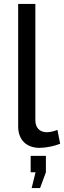

<svg xmlns="http://www.w3.org/2000/svg" viewBox="-20 -750 328 983"><path d="M185 213 215 132V48H137V132H162L142 213ZM73 -103C73 -34 115 7 183 7C214 7 259 -2 288 -14L274 -85C257 -78 235 -73 220 -73C183 -73 161 -96 161 -135V-730H73Z"/></svg>

Font: Raleway Med
Style: Regular
Weight: 500
Designer: Matt McInerney, Pablo Impallari, Rodrigo Fuenzalida
Foundry: Matt McInerney, Pablo Impallari, Rodrigo Fuenzalida
Version: Version 3.00 July 28, 2015